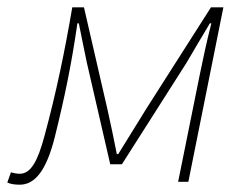

<svg xmlns="http://www.w3.org/2000/svg" viewBox="-44 -498 678 526"><path d="M10 8C52 8 83 -31 106 -122C134 -235 152 -323 168 -434H172C180 -395 186 -363 194 -326L258 -48H290L467 -326C488 -362 508 -396 531 -434H535C522 -384 510 -326 503 -292L444 0H472L568 -478H534L358 -202C333 -162 306 -118 280 -76H276C268 -117 259 -160 250 -200L186 -478H154C134 -360 110 -244 78 -126C59 -55 40 -22 10 -22C2 -22 -8 -24 -14 -26L-24 2C-16 6 -4 8 10 8Z"/></svg>

Font: Source Sans Pro ExtraLight
Style: Italic
Weight: 200
Italic angle: -11°
Designer: Paul D. Hunt
Foundry: Adobe Systems Incorporated
Version: Version 3.006;hotconv 1.0.111;makeotfexe 2.5.65597